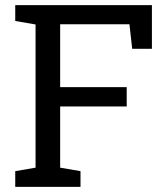

<svg xmlns="http://www.w3.org/2000/svg" viewBox="-20 -731 653 751"><path d="M39.6 0V-61.5L119.1 -75.2V-635.3L39.6 -648.9V-710.9H574.2V-540H497.1L486.3 -636.2H215.3V-390.1H475.6V-314.5H215.3V-75.2L294.9 -61.5V0Z"/></svg>

Font: Roboto Slab LO
Style: Regular
Weight: 400
Designer: Google
Version: Version 2.000